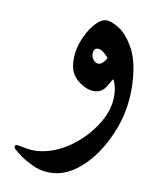

<svg xmlns="http://www.w3.org/2000/svg" viewBox="-53 -297 250 314"><g transform="rotate(5 71.5 -140.0)"><path d="M161.6 -177.2Q161.6 -132.3 143.6 -94.5Q125.5 -56.6 98.9 -33.9Q72.3 -11.2 45.4 -11.2Q27.3 -11.2 12.2 -19.8Q-2.9 -28.3 -12.2 -37.1Q-21.5 -45.9 -21.5 -46.9Q-21.5 -51.8 -18.6 -51.8Q-17.6 -51.8 -5.1 -48.3Q7.3 -44.9 16.1 -44.9Q44.4 -44.9 71.3 -60.8Q98.1 -76.7 116 -101.1Q133.8 -125.5 133.8 -151.4Q133.8 -159.2 132.1 -165.8Q130.4 -172.4 129.4 -172.4Q128.9 -172.4 121.3 -161.4Q113.8 -150.4 102.1 -150.4Q88.9 -150.4 75.4 -162.4Q62 -174.3 62 -192.4Q62 -211.4 70.1 -228.5Q78.1 -245.6 89.1 -256.6Q100.1 -267.6 108.9 -267.6Q117.7 -267.6 130.1 -258.3Q142.6 -249 152.1 -229Q161.6 -209 161.6 -177.2ZM99.6 -220.2Q92.3 -220.2 92.3 -209Q92.3 -204.6 95.7 -200.2Q99.1 -195.8 104 -195.8Q107.4 -195.8 111.6 -199.5Q115.7 -203.1 117.2 -206.5Q115.7 -209 110.4 -214.6Q105 -220.2 99.6 -220.2Z"/></g></svg>

Font: Scheherazade New Rohingya
Style: Regular
Weight: 400
Designer: SIL International
Foundry: SIL International
Version: Version 3.000 ; LngRng